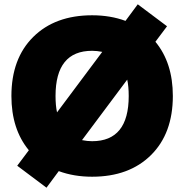

<svg xmlns="http://www.w3.org/2000/svg" viewBox="-20 -811 856 892"><path d="M253 -16 196 61 60 -41 114 -113Q33 -211 33 -365Q33 -539 134.5 -639.5Q236 -740 408 -740Q493 -740 563 -714L620 -791L756 -689L702 -617Q783 -519 783 -365Q783 -191 681.5 -90.5Q580 10 408 10Q323 10 253 -16ZM361 -160Q386 -155 408 -155Q578 -155 578 -365Q578 -410 571 -441ZM245 -289 455 -570Q430 -575 408 -575Q238 -575 238 -365Q238 -320 245 -289Z"/></svg>

Font: M PLUS 1p Black
Style: Regular
Weight: 900
Version: Version 1.061